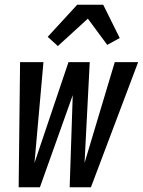

<svg xmlns="http://www.w3.org/2000/svg" viewBox="-20 -793 605 813"><path d="M59 0 65 -530H164L126 -103L270 -530H360L338 -103L466 -530H565L365 0H275L288 -390L149 0ZM225 -598 182 -637 307 -773H417L487 -632L434 -603L352 -714Z"/></svg>

Font: Lode Dark
Style: Bold Italic
Weight: 700
Italic angle: -11°
Monospace: yes
Designer: Belleve Invis
Foundry: Belleve Invis
Version: Version 29.2.0; ttfautohint (v1.8.3)